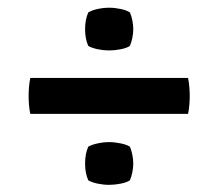

<svg xmlns="http://www.w3.org/2000/svg" viewBox="-20 -570 580 510"><path d="M206 -492.5Q206 -518 214.5 -537Q224.5 -543 239.8 -546.2Q255 -549.5 270 -549.5Q284.5 -549.5 300.2 -546.2Q316 -543 325 -537Q329 -528.5 331.5 -516Q334 -503.5 334 -492.5Q334 -481.5 331.5 -469.2Q329 -457 325 -448Q317 -442.5 300.8 -439.2Q284.5 -436 270 -436Q255 -436 239.5 -439.2Q224 -442.5 214.5 -448Q206 -467 206 -492.5ZM206 -135.5Q206 -161.5 214.5 -180.5Q224.5 -186 239.8 -189.2Q255 -192.5 270 -192.5Q284.5 -192.5 300.2 -189.2Q316 -186 325 -180.5Q329 -171.5 331.5 -159.2Q334 -147 334 -135.5Q334 -124.5 331.5 -112.2Q329 -100 325 -91Q317 -85.5 300.8 -82.2Q284.5 -79 270 -79Q255 -79 239.5 -82.2Q224 -85.5 214.5 -91Q206 -110 206 -135.5ZM60.5 -267.5Q58 -278.5 57 -291.8Q56 -305 56 -314.5Q56 -325 57 -338.2Q58 -351.5 60.5 -363H479.5Q482 -351.5 483 -338.2Q484 -325 484 -314.5Q484 -305 483 -291.8Q482 -278.5 479.5 -267.5Z"/></svg>

Font: Signika Light Medium
Style: Regular
Weight: 500
Version: Version 2.003;gftools[0.9.32]